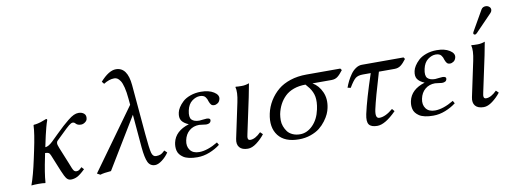

<svg xmlns="http://www.w3.org/2000/svg" viewBox="-58 -1017 3588 1348"><g transform="rotate(-10 1735.5 -343.0)"><path d="M266.1 -429.2Q259.3 -411.6 251.2 -381.1Q243.2 -350.6 238.3 -329.1L233.4 -307.1L220.2 -245.1Q241.7 -245.1 273.4 -274.9L321.3 -321.8L372.1 -370.1Q388.7 -385.3 413.6 -405.5Q438.5 -425.8 456.3 -433.8Q474.1 -441.9 490.2 -441.9Q515.1 -441.9 530.3 -428.5Q545.4 -415 540 -390.1Q537.6 -377.4 523.7 -367.7Q509.8 -357.9 495.1 -357.9Q471.2 -357.9 459 -371.1Q450.7 -381.8 439 -381.8Q428.2 -381.8 411.6 -368.4Q395 -355 356.4 -316.9L312 -273.9Q308.6 -270.5 306.6 -261.2Q304.2 -249 315.4 -223.1L362.8 -106.9Q366.7 -98.1 371.1 -85.9L377.9 -68.8Q380.4 -63.5 383.8 -56.6Q387.2 -49.8 390.1 -47.4Q393.1 -44.9 397.2 -43Q401.4 -41 406.7 -41Q417 -41 424.3 -45.2Q431.6 -49.3 445.3 -63L460.9 -45.9Q424.3 -10.7 402.8 -0.5Q381.3 9.8 358.9 9.8Q340.8 9.8 328.6 -4.6Q316.4 -19 298.3 -63L250.5 -180.2Q244.6 -195.3 236.8 -200.2Q229 -205.1 211.4 -205.1L206.5 -180.2Q182.1 -64.5 178.2 0L175.3 2.9Q162.1 0 127.9 0Q112.3 0 100.1 0.7Q87.9 1.5 83 2L78.6 2.9L78.1 0Q101.1 -61.5 126.5 -180.2L138.2 -234.9Q163.6 -353.5 165.5 -411.1L168 -414.1Q182.6 -415 196.5 -418.2Q210.4 -421.4 218 -423.8Q225.6 -426.3 240 -431.9Q254.4 -437.5 259.3 -439Q268.1 -439 266.1 -429.2Z M1056.6 -60.1Q1036.6 -30.3 1008.3 -9Q980 12.2 958.5 12.2Q922.9 12.2 907.7 -19.8Q892.6 -51.8 885.7 -126L865.2 -362.8L645 0Q593.3 3.9 567.4 12.2L544.9 0L858.4 -435.1L854.5 -478Q850.1 -527.8 841.8 -560.5Q833.5 -593.8 822.8 -609.6Q812 -625.5 802 -631.3Q792 -637.2 780.3 -637.2Q743.7 -637.2 704.1 -611.8L690.4 -628.9Q752.4 -698.2 802.2 -698.2Q884.3 -698.2 896 -568.8L927.2 -213.9Q936.5 -108.9 944.6 -78.9Q952.6 -48.8 975.6 -48.8Q993.7 -48.8 1007.1 -54Q1020.5 -59.1 1038.6 -77.1Z M1202.6 -121.1Q1193.8 -79.6 1214.4 -51.8Q1234.9 -23.9 1278.8 -23.9Q1337.4 -23.9 1412.6 -68.8L1423.3 -49.8Q1390.6 -24.4 1347.7 -7.3Q1304.7 9.8 1260.7 9.8Q1227.5 9.8 1202.1 4.2Q1176.8 -1.5 1161.4 -11.7Q1146 -22 1136.2 -34.4Q1126.5 -46.9 1123 -62Q1119.6 -77.1 1119.9 -90.6Q1120.1 -104 1123 -118.2Q1140.1 -198.2 1240.2 -229Q1204.6 -244.1 1190.9 -265.1Q1177.2 -286.1 1185.1 -321.8Q1188.5 -338.4 1200.2 -357.2Q1211.9 -376 1232.2 -395Q1252.4 -414.1 1286.9 -426.5Q1321.3 -439 1362.8 -439Q1418.9 -439 1453.9 -417Q1488.8 -395 1482.9 -367.2Q1478.5 -347.7 1465.6 -338.9Q1452.6 -330.1 1439.9 -330.1Q1425.3 -330.1 1418 -338.4Q1410.6 -346.7 1404.8 -362.8Q1401.9 -373.5 1398.9 -379.9Q1396 -386.2 1390.1 -394.3Q1384.3 -402.3 1374.3 -406.2Q1364.3 -410.2 1350.6 -410.2Q1322.3 -410.2 1294.4 -389.4Q1266.6 -368.7 1256.8 -324.2Q1246.6 -276.9 1263.7 -259Q1280.8 -241.2 1317.9 -241.2L1342.8 -243.7Q1367.7 -246.1 1370.1 -246.1Q1384.3 -246.1 1390.6 -241.2Q1397 -236.3 1395 -227.1Q1390.6 -206.1 1360.4 -206.1Q1356.4 -206.1 1335.9 -209Q1315.4 -211.9 1311 -211.9Q1269 -211.9 1240.2 -187.5Q1211.4 -163.6 1202.6 -121.1Z M1603 -321.8Q1618.2 -393.1 1607.9 -429.2L1610.4 -431.2Q1622.1 -429.2 1653.8 -429.2Q1679.2 -429.2 1706.1 -439Q1694.3 -375 1687.5 -342.8L1633.8 -90.8Q1627.9 -68.4 1630.6 -57.1Q1633.3 -45.9 1647.5 -45.9Q1682.1 -45.9 1723.1 -86.9L1740.7 -69.8Q1715.3 -37.1 1682.4 -12.5Q1649.4 12.2 1620.1 12.2Q1578.6 12.2 1560.1 -9.8Q1541.5 -32.2 1549.8 -70.8Z M2281.2 -360.8H2145Q2188 -335.9 2210.4 -285.4Q2232.9 -234.9 2219.2 -171.9Q2215.3 -152.3 2205.8 -130.9Q2196.3 -109.4 2177 -83.5Q2157.7 -57.6 2132.6 -37.6Q2107.4 -17.6 2068.6 -3.9Q2029.8 9.8 1984.4 9.8Q1883.3 9.8 1837.9 -48.8Q1792.5 -107.9 1813 -204.1Q1822.8 -250.5 1848.6 -293Q1874.5 -335 1912.1 -366.2Q1946.3 -394.5 1998.3 -411.9Q2050.3 -429.2 2114.7 -429.2H2355.5L2364.3 -417Q2342.3 -387.7 2324.7 -374.3Q2307.1 -360.8 2281.2 -360.8ZM1998.5 -23.9Q2047.9 -23.9 2088.9 -64.9Q2129.9 -106 2144.5 -174.8Q2150.4 -202.1 2151.4 -224.6Q2152.3 -247.1 2149.2 -265.1Q2146 -283.2 2138.2 -300Q2130.4 -316.9 2120.1 -330.8Q2109.9 -344.7 2095.2 -360.8Q2048.3 -360.8 2011 -347.4Q1973.6 -334 1948.7 -309.8Q1923.8 -285.6 1908 -255.4Q1892.1 -225.1 1884.3 -188Q1880.9 -167 1880.6 -144.8Q1880.4 -122.6 1888.4 -100.8Q1896.5 -79.1 1909.4 -62Q1922.4 -44.9 1945.6 -34.4Q1968.8 -23.9 1998.5 -23.9Z M2509.3 -429.2H2806.2L2814.5 -417Q2793 -388.2 2774.7 -374.5Q2756.3 -360.8 2730.5 -360.8H2618.7Q2564.9 -181.6 2548.3 -106Q2534.2 -41 2566.4 -41Q2609.4 -41 2663.6 -86.9L2678.7 -68.8Q2598.6 12.2 2542.5 12.2Q2499.5 12.2 2483.9 -8.8Q2468.3 -29.8 2479.5 -83Q2501.5 -184.1 2560.5 -360.8H2504.9Q2469.2 -360.8 2450.9 -345.9Q2432.6 -331.1 2404.3 -283.2L2382.3 -288.1Q2390.1 -310.5 2401.4 -333Q2412.6 -355.5 2428.5 -378.2Q2444.3 -400.9 2465.6 -415Q2486.8 -429.2 2509.3 -429.2Z M2883.8 -121.1Q2875 -79.6 2895.5 -51.8Q2916 -23.9 2960 -23.9Q3018.6 -23.9 3093.8 -68.8L3104.5 -49.8Q3071.8 -24.4 3028.8 -7.3Q2985.8 9.8 2941.9 9.8Q2908.7 9.8 2883.3 4.2Q2857.9 -1.5 2842.5 -11.7Q2827.1 -22 2817.4 -34.4Q2807.6 -46.9 2804.2 -62Q2800.8 -77.1 2801 -90.6Q2801.3 -104 2804.2 -118.2Q2821.3 -198.2 2921.4 -229Q2885.7 -244.1 2872.1 -265.1Q2858.4 -286.1 2866.2 -321.8Q2869.6 -338.4 2881.3 -357.2Q2893.1 -376 2913.3 -395Q2933.6 -414.1 2968 -426.5Q3002.4 -439 3043.9 -439Q3100.1 -439 3135 -417Q3169.9 -395 3164.1 -367.2Q3159.7 -347.7 3146.7 -338.9Q3133.8 -330.1 3121.1 -330.1Q3106.4 -330.1 3099.1 -338.4Q3091.8 -346.7 3085.9 -362.8Q3083 -373.5 3080.1 -379.9Q3077.1 -386.2 3071.3 -394.3Q3065.4 -402.3 3055.4 -406.2Q3045.4 -410.2 3031.7 -410.2Q3003.4 -410.2 2975.6 -389.4Q2947.8 -368.7 2938 -324.2Q2927.7 -276.9 2944.8 -259Q2961.9 -241.2 2999 -241.2L3023.9 -243.7Q3048.8 -246.1 3051.3 -246.1Q3065.4 -246.1 3071.8 -241.2Q3078.1 -236.3 3076.2 -227.1Q3071.8 -206.1 3041.5 -206.1Q3037.6 -206.1 3017.1 -209Q2996.6 -211.9 2992.2 -211.9Q2950.2 -211.9 2921.4 -187.5Q2892.6 -163.6 2883.8 -121.1Z M3436 -683.1Q3451.7 -683.1 3462.6 -672.9Q3473.6 -662.6 3470.7 -647.9Q3468.8 -637.7 3460.9 -629.9L3342.8 -507.8Q3335 -500 3329.1 -500Q3323.2 -500 3320.1 -503.9Q3316.9 -507.8 3317.9 -513.2Q3318.4 -514.6 3322.3 -522.9L3404.3 -666Q3414.6 -683.1 3436 -683.1ZM3284.2 -321.8Q3299.3 -393.1 3289.1 -429.2L3291.5 -431.2Q3303.2 -429.2 3335 -429.2Q3360.4 -429.2 3387.2 -439Q3375.5 -375 3368.7 -342.8L3314.9 -90.8Q3309.1 -68.4 3311.8 -57.1Q3314.5 -45.9 3328.6 -45.9Q3363.3 -45.9 3404.3 -86.9L3421.9 -69.8Q3396.5 -37.1 3363.5 -12.5Q3330.6 12.2 3301.3 12.2Q3259.8 12.2 3241.2 -9.8Q3222.7 -32.2 3231 -70.8Z"/></g></svg>

Font: Linux Biolinum G
Style: Italic
Weight: 400
Italic angle: -12°
Designer: Philipp H. Poll
Foundry: Philipp H. Poll
Version: Version 0.5.1